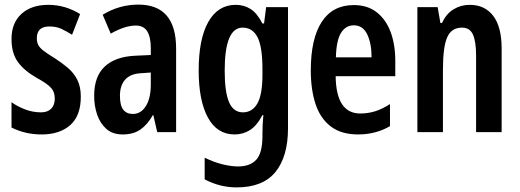

<svg xmlns="http://www.w3.org/2000/svg" viewBox="-20 -667 2259 834"><path d="M331 -247Q331 -164 285 -123.5Q239 -83 161 -83Q123 -83 90.5 -91Q58 -99 30 -113V-223Q55 -205 88.5 -192Q122 -179 158 -179Q187 -179 202.5 -195Q218 -211 218 -239Q218 -254 213 -267.5Q208 -281 191 -295.5Q174 -310 139 -329Q85 -360 57.5 -398Q30 -436 30 -498Q30 -567 73 -606.5Q116 -646 190 -646Q263 -646 328 -606L293 -516Q269 -531 247 -541.5Q225 -552 194 -552Q140 -552 140 -501Q140 -485 145.5 -473Q151 -461 168 -447.5Q185 -434 218 -414Q249 -394 275 -372Q301 -350 316 -320Q331 -290 331 -247Z M581 -647Q745 -647 745 -456V-93H663L646 -167H644Q620 -125 589.5 -104Q559 -83 513 -83Q469 -83 442 -107Q415 -131 402 -169Q389 -207 389 -251Q389 -335 435 -378Q481 -421 568 -425L635 -428V-459Q635 -506 619.5 -531Q604 -556 570 -556Q523 -556 461 -521L426 -603Q498 -647 581 -647ZM594 -349Q547 -347 524 -321.5Q501 -296 501 -251Q501 -209 515.5 -190.5Q530 -172 557 -172Q592 -172 613.5 -206Q635 -240 635 -300V-352Z M1004 -646Q1039 -646 1067.5 -628.5Q1096 -611 1120 -565H1127L1136 -636H1231V-110Q1231 13 1176.5 80Q1122 147 1008 147Q935 147 869 112V18Q910 38 947.5 47Q985 56 1014 56Q1066 56 1093 27Q1120 -2 1120 -76V-86Q1120 -126 1124 -167H1120Q1095 -120 1065 -101.5Q1035 -83 999 -83Q923 -83 883 -156.5Q843 -230 843 -361Q843 -498 885 -572Q927 -646 1004 -646ZM1034 -547Q956 -547 956 -360Q956 -267 975 -223Q994 -179 1035 -179Q1076 -179 1098 -217.5Q1120 -256 1120 -343V-367Q1120 -464 1098.5 -505.5Q1077 -547 1034 -547Z M1517 -645Q1576 -645 1616 -614Q1656 -583 1676.5 -528.5Q1697 -474 1697 -403V-336H1438Q1440 -174 1545 -174Q1578 -174 1609 -183.5Q1640 -193 1674 -215V-119Q1643 -101 1608.5 -92Q1574 -83 1536 -83Q1462 -83 1416.5 -118Q1371 -153 1350.5 -215.5Q1330 -278 1330 -361Q1330 -499 1377.5 -572Q1425 -645 1517 -645ZM1517 -557Q1482 -557 1461.5 -524.5Q1441 -492 1439 -418H1594Q1594 -479 1575 -518Q1556 -557 1517 -557Z M2020 -646Q2086 -646 2122.5 -598Q2159 -550 2159 -456V-93H2048V-426Q2048 -486 2034.5 -516.5Q2021 -547 1987 -547Q1941 -547 1922.5 -505Q1904 -463 1904 -363V-93H1793V-636H1881L1893 -567H1900Q1918 -607 1950 -626.5Q1982 -646 2020 -646Z"/></svg>

Font: Noto Sans Kannada UI ExtraCondensed SemiBold
Style: Regular
Weight: 600
Width: 2
Designer: Jelle Bosma - Monotype Design Team
Foundry: Monotype Imaging Inc.
Version: Version 2.005; ttfautohint (v1.8.4.7-5d5b)